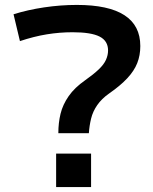

<svg xmlns="http://www.w3.org/2000/svg" viewBox="-20 -760 621 780"><path d="M217 -219Q217 -261 226 -298Q235 -335 259 -369.5Q283 -404 326 -434Q360 -458 381 -478Q402 -498 410.5 -517Q419 -536 419 -555Q419 -594 384.5 -611.5Q350 -629 275 -629Q222 -629 170 -620.5Q118 -612 61 -593L35 -702Q92 -720 159 -730Q226 -740 292 -740Q550 -740 550 -573Q550 -535 537.5 -503.5Q525 -472 497 -442Q469 -412 423 -380Q393 -359 375 -333Q357 -307 350 -278Q343 -249 341 -219ZM208 0V-136H350V0Z"/></svg>

Font: M PLUS 1 Thin SemiBold
Style: Regular
Weight: 600
Version: Version 1.001